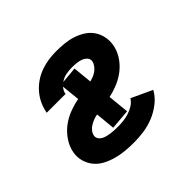

<svg xmlns="http://www.w3.org/2000/svg" viewBox="-130 -690 860 860"><g transform="rotate(-45 300.0 -260.0)"><path d="M273 8Q245 8 218 5.5Q191 3 165.5 -4Q140 -11 116.5 -23Q93 -35 76.5 -54.5Q60 -74 52.5 -100Q45 -126 50 -153Q55 -183 73.5 -211Q92 -239 117.5 -258.5Q143 -278 173 -289.5Q203 -301 234 -307L225 -394Q219 -387 215 -379Q211 -371 210 -363H91Q95 -387 105.5 -410.5Q116 -434 133 -454Q150 -474 172 -489Q194 -504 218 -512.5Q242 -521 266.5 -524.5Q291 -528 315 -528Q341 -528 366.5 -525.5Q392 -523 415.5 -515.5Q439 -508 460 -495Q481 -482 495 -462.5Q509 -443 514.5 -418.5Q520 -394 516 -368Q511 -338 494 -311Q477 -284 452 -264Q427 -244 398 -232Q369 -220 340 -214L350 -113L254 -105L245 -198Q233 -196 221 -191.5Q209 -187 198 -180.5Q187 -174 178.5 -163.5Q170 -153 168 -141Q166 -130 172 -121Q178 -112 187.5 -107Q197 -102 207.5 -99.5Q218 -97 228.5 -95.5Q239 -94 250.5 -93.5Q262 -93 273 -93Q290 -93 307.5 -95Q325 -97 342.5 -102.5Q360 -108 376 -118Q392 -128 402 -144L501 -98Q485 -69 457.5 -47.5Q430 -26 399 -13.5Q368 -1 336 3.5Q304 8 273 8ZM328 -324Q340 -327 351 -331.5Q362 -336 371.5 -343Q381 -350 388.5 -360Q396 -370 398 -381Q401 -395 391.5 -405Q382 -415 369.5 -419.5Q357 -424 343 -425.5Q329 -427 315 -427Q297 -427 277.5 -423.5Q258 -420 241 -408L319 -415Z"/></g></svg>

Font: Iosevka SS04 Extended
Style: Bold Italic
Weight: 700
Width: 7
Italic angle: -9°
Monospace: yes
Designer: Belleve Invis
Foundry: Belleve Invis
Version: Version 19.0.0; ttfautohint (v1.8.4)